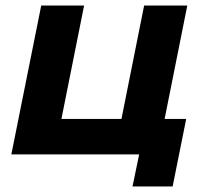

<svg xmlns="http://www.w3.org/2000/svg" viewBox="-20 -558 744 694"><path d="M21 0 129 -538H284L202 -128H419L501 -538H657L575 -128H653L604 116H459L483 0Z"/></svg>

Font: Montserrat
Style: Bold Italic
Weight: 700
Italic angle: -11.3°
Designer: Julieta Ulanovsky
Foundry: Julieta Ulanovsky
Version: Version 9.000; ttfautohint (v1.8.4.7-5d5b)